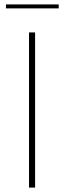

<svg xmlns="http://www.w3.org/2000/svg" viewBox="-20 -850 290 870"><path d="M7 0ZM139 0H111.5V-703H139ZM7 -830H246V-812H7Z"/></svg>

Font: Lato Thin
Style: Regular
Weight: 200
Designer: Lukasz Dziedzic
Foundry: tyPoland Lukasz Dziedzic
Version: Version 2.007; 2014-02-27